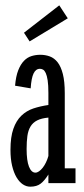

<svg xmlns="http://www.w3.org/2000/svg" viewBox="-20 -682 311 715"><path d="M160.2 -244.1Q134.3 -241.7 118.4 -233.6Q102.5 -225.6 93.8 -211.2Q85 -196.8 82 -175.8Q79.1 -154.8 79.1 -127Q79.1 -84 87.9 -61.5Q96.7 -39.1 111.8 -39.1Q118.2 -39.1 125.2 -43.9Q132.3 -48.8 138.9 -57.1Q145.5 -65.4 151.1 -76.9Q156.7 -88.4 160.2 -101.1ZM36.1 -362.8Q39.1 -397.9 47.9 -420.2Q56.6 -442.4 69.1 -455.3Q81.5 -468.3 97.2 -473.1Q112.8 -478 129.9 -478Q148.9 -478 165.5 -471.9Q182.1 -465.8 194.6 -450Q207 -434.1 214.1 -406.2Q221.2 -378.4 221.2 -335V-55.2H261.2V0H160.2V-32.2Q146 -9.3 131.3 2Q116.7 13.2 92.8 13.2Q78.1 13.2 64.9 4.4Q51.8 -4.4 41.5 -21.7Q31.2 -39.1 25.1 -64.7Q19 -90.3 19 -124Q19 -171.9 29.8 -202.4Q40.5 -232.9 59.6 -251.2Q78.6 -269.5 104.2 -278.1Q129.9 -286.6 160.2 -291V-335.9Q160.2 -365.2 157.5 -382.8Q154.8 -400.4 150.4 -409.9Q146 -419.4 140.4 -422.6Q134.8 -425.8 128.9 -425.8Q113.3 -425.8 105 -408.4Q96.7 -391.1 94.2 -353ZM232.4 -613.8 90.3 -527.8 69.3 -560.1 200.7 -662.1Z"/></svg>

Font: Stint Ultra Condensed
Style: Regular
Weight: 400
Width: 1
Designer: Astigmatic (AOETI)
Foundry: Astigmatic (AOETI)
Version: Version 1.000